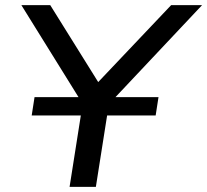

<svg xmlns="http://www.w3.org/2000/svg" viewBox="-20 -725 804 745"><path d="M250 0 307 -362 317 -296 63 -705H175L367 -397H352L644 -705H764L379 -296L409 -362L352 0ZM103 -277 114 -348H595L584 -277Z"/></svg>

Font: Nunito Sans 10pt SemiExpanded Medium
Style: Italic
Weight: 500
Width: 6
Italic angle: -9°
Designer: Vernon Adams
Foundry: Vernon Adams
Version: Version 3.101;gftools[0.9.27]